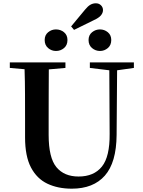

<svg xmlns="http://www.w3.org/2000/svg" viewBox="-20 -1117 858 1156"><path d="M316.9 -810.1Q290.5 -810.1 269.8 -827.6Q249 -845.2 249 -876Q249 -905.8 269.8 -922.9Q290.5 -939.9 316.9 -939.9Q344.7 -939.9 365.5 -922.9Q386.2 -905.8 386.2 -876Q386.2 -845.2 365.5 -827.6Q344.7 -810.1 316.9 -810.1ZM425.8 -937 408.2 -958 492.2 -1059.1Q509.3 -1080.1 524.4 -1088.6Q539.6 -1097.2 557.1 -1097.2Q575.7 -1097.2 587.9 -1085.2Q600.1 -1073.2 600.1 -1056.2Q600.1 -1040 588.1 -1024.9Q576.2 -1009.8 543.9 -995.1ZM582 -810.1Q555.2 -810.1 534.2 -827.6Q513.2 -845.2 513.2 -876Q513.2 -905.8 534.2 -922.9Q555.2 -939.9 582 -939.9Q608.4 -939.9 629.2 -922.9Q649.9 -905.8 649.9 -876Q649.9 -845.2 629.2 -827.6Q608.4 -810.1 582 -810.1ZM521 -708V-741.2H786.1V-708L685.1 -693.8L682.1 -304.2Q680.7 -138.2 611.3 -59.6Q542 19 412.1 19Q328.6 19 265.4 -11Q202.1 -41 166.5 -108.6Q130.9 -176.3 130.9 -290V-400.9Q130.9 -475.1 130.6 -550Q130.4 -625 127.9 -700.2L39.1 -708V-741.2H374V-708L273.9 -699.2Q273.4 -624.5 273.2 -550.3Q272.9 -476.1 272.9 -400.9V-305.2Q272.9 -167 319.6 -110.6Q366.2 -54.2 453.1 -54.2Q545.4 -54.2 593.5 -114Q641.6 -173.8 640.1 -312L638.2 -693.8Z"/></svg>

Font: Source Han Serif TW
Style: Bold
Weight: 700
Designer: Ryoko NISHIZUKA Ë•øÂ°öÊ∂ºÂ≠ê (kana & ideographs); Frank Grie√ühammer (Latin, Greek & Cyrillic); Wenlong ZHANG Âº†ÊñáÈæô 
Foundry: Adobe
Version: Version 2.003;hotconv 1.1.1;makeotfexe 2.6.0